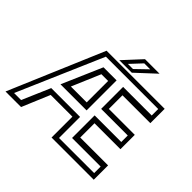

<svg xmlns="http://www.w3.org/2000/svg" viewBox="-186 -1094 1340 1340"><g transform="rotate(45 483.5 -424.0)"><path d="M15 0 312.5 -700H886V-558.5H611V-424H867V-282.5H611V-141.5H886V0H469.5V-206H255L168.5 0ZM64.8 -34.8H134.2L223.8 -242.5H508.5V-34.8H855V-99H572.8V-322H835.5V-386.2H572.8V-603H855V-667.2H338.5ZM250.8 -306.8 379.2 -603H508.5V-306.8ZM313 -347H469.5V-558.5H403ZM422 -716 544 -848H687.5L545.5 -716ZM482.8 -740H533.2L619.8 -823.5H560.8Z"/></g></svg>

Font: Tourney Thin
Style: Regular
Weight: 100
Designer: Tyler Finck
Foundry: Etcetera Type Co
Version: Version 1.015